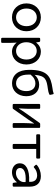

<svg xmlns="http://www.w3.org/2000/svg" viewBox="1132 -1861 922 3226"><g transform="rotate(90 1593.0 -248.0)"><path d="M271.5 11.7C407.2 11.7 504.9 -89.8 504.9 -231.4C504.9 -373 407.2 -473.6 271.5 -473.6C134.8 -473.6 37.1 -373 37.1 -231.4C37.1 -89.8 134.8 11.7 271.5 11.7ZM271.5 -56.6C184.6 -56.6 123 -128.9 123 -231.4C123 -335 184.6 -405.3 271.5 -405.3C357.4 -405.3 419.9 -335 419.9 -231.4C419.9 -128.9 357.4 -56.6 271.5 -56.6Z M849.6 -473.6C781.2 -473.6 730.5 -440.4 693.4 -392.6L684.6 -447.3C683.6 -456.1 676.8 -461.9 668 -461.9H630.9C621.1 -461.9 615.2 -456.1 615.2 -446.3V177.7C615.2 187.5 621.1 193.4 630.9 193.4H684.6C694.3 193.4 700.2 187.5 700.2 177.7V37.1L697.3 -43C697.3 -50.8 696.3 -54.7 695.3 -61.5L694.3 -67.4C731.4 -21.5 782.2 11.7 849.6 11.7C965.8 11.7 1063.5 -85 1063.5 -231.4C1063.5 -377.9 965.8 -473.6 849.6 -473.6ZM835.9 -56.6C750 -56.6 689.5 -127.9 689.5 -228.5C689.5 -332 750 -404.3 835.9 -404.3C921.9 -404.3 980.5 -333 980.5 -231.4C980.5 -128.9 921.9 -56.6 835.9 -56.6Z M1402.3 -445.3C1340.8 -445.3 1280.3 -418.9 1237.3 -368.2C1252.9 -555.7 1320.3 -570.3 1475.6 -591.8C1510.7 -596.7 1540 -603.5 1564.5 -614.3C1572.3 -618.2 1575.2 -625 1573.2 -634.8L1563.5 -676.8C1561.5 -687.5 1553.7 -691.4 1543.9 -686.5C1522.5 -677.7 1502 -673.8 1458 -668C1273.4 -640.6 1153.3 -590.8 1153.3 -280.3C1153.3 -94.7 1237.3 10.7 1383.8 10.7C1501 10.7 1596.7 -82 1596.7 -228.5C1596.7 -364.3 1517.6 -445.3 1402.3 -445.3ZM1382.8 -56.6C1284.2 -56.6 1233.4 -132.8 1233.4 -264.6V-300.8C1283.2 -361.3 1333 -381.8 1380.9 -381.8C1464.8 -381.8 1510.7 -323.2 1510.7 -228.5C1510.7 -126 1457 -56.6 1382.8 -56.6Z M1726.6 -446.3V-15.6C1726.6 -5.9 1732.4 0 1742.2 0H1793C1800.8 0 1806.6 -2.9 1811.5 -9.8L1987.3 -259.8C2005.9 -286.1 2034.2 -329.1 2051.8 -357.4H2055.7C2051.8 -297.9 2047.9 -237.3 2047.9 -187.5V-15.6C2047.9 -5.9 2053.7 0 2063.5 0H2113.3C2123 0 2128.9 -5.9 2128.9 -15.6V-446.3C2128.9 -456.1 2123 -461.9 2113.3 -461.9H2063.5C2055.7 -461.9 2049.8 -459 2044.9 -452.1L1869.1 -203.1C1850.6 -176.8 1822.3 -132.8 1803.7 -104.5H1800.8C1803.7 -164.1 1808.6 -225.6 1808.6 -275.4V-446.3C1808.6 -456.1 1802.7 -461.9 1793 -461.9H1742.2C1732.4 -461.9 1726.6 -456.1 1726.6 -446.3Z M2398.4 -395.5V-15.6C2398.4 -5.9 2404.3 0 2414.1 0H2466.8C2476.6 0 2482.4 -5.9 2482.4 -15.6V-395.5H2628.9C2638.7 -395.5 2644.5 -401.4 2644.5 -411.1V-446.3C2644.5 -456.1 2638.7 -461.9 2628.9 -461.9H2252C2242.2 -461.9 2236.3 -456.1 2236.3 -446.3V-411.1C2236.3 -401.4 2242.2 -395.5 2252 -395.5Z M2938.5 -473.6C2866.2 -473.6 2794.9 -446.3 2751 -404.3C2745.1 -398.4 2746.1 -390.6 2752.9 -383.8L2775.4 -359.4C2782.2 -351.6 2790 -352.5 2796.9 -359.4C2828.1 -390.6 2877 -411.1 2925.8 -411.1C3003.9 -411.1 3036.1 -361.3 3035.2 -295.9L3034.2 -276.4C2824.2 -288.1 2723.6 -219.7 2723.6 -120.1C2723.6 -34.2 2794.9 11.7 2874 11.7C2939.5 11.7 3003.9 -20.5 3041 -71.3H3043L3050.8 -14.6C3051.8 -5.9 3057.6 0 3067.4 0H3100.6C3110.4 0 3116.2 -5.9 3116.2 -15.6V-289.1C3116.2 -404.3 3054.7 -473.6 2938.5 -473.6ZM2888.7 -54.7C2847.7 -54.7 2802.7 -73.2 2802.7 -124C2802.7 -183.6 2867.2 -229.5 3039.1 -216.8V-185.5C3039.1 -118.2 2964.8 -54.7 2888.7 -54.7Z"/></g></svg>

Font: Ed Sans Neue
Style: Regular
Weight: 400
Designer: Stephen Hutchings
Version: Version 1.004;PS 001.004;hotconv 1.0.88;makeotf.lib2.5.64775